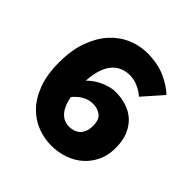

<svg xmlns="http://www.w3.org/2000/svg" viewBox="-173 -790 946 946"><g transform="rotate(45 300.0 -317.0)"><path d="M316 12Q268 12 221.5 -5.5Q175 -23 137.5 -61Q100 -99 77 -159.5Q54 -220 54 -306Q54 -392 77.5 -456Q101 -520 139.5 -562Q178 -604 227.5 -625Q277 -646 330 -646Q402 -646 455.5 -622Q509 -598 542 -566L452 -464Q434 -481 405 -494.5Q376 -508 346 -508Q320 -508 297 -499Q274 -490 255.5 -470Q237 -450 225.5 -416.5Q214 -383 211 -335Q243 -367 283 -383.5Q323 -400 354 -400Q394 -400 430 -388.5Q466 -377 492.5 -353Q519 -329 534.5 -292Q550 -255 550 -204Q550 -153 531 -113Q512 -73 480 -45Q448 -17 405.5 -2.5Q363 12 316 12ZM312 -116Q327 -116 342 -120.5Q357 -125 368.5 -135Q380 -145 387 -162Q394 -179 394 -204Q394 -246 371.5 -263Q349 -280 316 -280Q291 -280 266 -267.5Q241 -255 216 -226Q222 -192 233 -170.5Q244 -149 257.5 -137Q271 -125 285 -120.5Q299 -116 312 -116Z"/></g></svg>

Font: Source Code Pro Black
Style: Regular
Weight: 900
Monospace: yes
Designer: Paul D. Hunt, Teo Tuominen
Foundry: Adobe Systems Incorporated
Version: Version 2.030;PS 1.000;hotconv 16.6.51;makeotf.lib2.5.65220